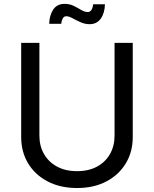

<svg xmlns="http://www.w3.org/2000/svg" viewBox="-20 -946 784 978"><path d="M372.6 11.7Q286.6 11.7 222.4 -22Q158.2 -55.7 123 -114.3Q87.9 -172.9 87.9 -247.6V-727.5H180.7V-254.9Q180.7 -202.6 203.9 -161.9Q227.1 -121.1 270 -97.7Q313 -74.2 372.6 -74.2Q432.1 -74.2 474.9 -97.7Q517.6 -121.1 540.5 -161.9Q563.5 -202.6 563.5 -254.9V-727.5H656.2V-247.6Q656.2 -172.9 621.1 -114.3Q585.9 -55.7 522.2 -22Q458.5 11.7 372.6 11.7ZM436.5 -822.8Q412.6 -822.8 389.9 -833Q367.2 -843.3 348.9 -853.3Q330.6 -863.3 317.9 -863.3Q305.2 -863.3 299.1 -851.1Q293 -838.9 292 -824.7H230.5Q231.9 -868.7 251.2 -897.5Q270.5 -926.3 309.6 -926.3Q335 -926.3 355.5 -916Q376 -905.8 393.6 -895.3Q411.1 -884.8 427.2 -884.8Q449.7 -884.8 454.6 -924.3H514.6Q513.2 -878.4 492.9 -850.6Q472.7 -822.8 436.5 -822.8Z"/></svg>

Font: Inter
Style: Regular
Weight: 400
Designer: Rasmus Andersson
Foundry: rsms
Version: Version 4.001;git-9221beed3